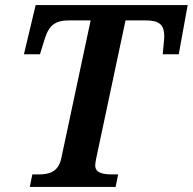

<svg xmlns="http://www.w3.org/2000/svg" viewBox="-20 -734 757 754"><path d="M97 0H434L444 -49H423C380 -49 354 -56 354 -85C354 -92 356 -104 358 -113L473 -654H550C605 -654 625 -638 625 -591C625 -583 624 -571 623 -563L619 -521H682L717 -714H120L74 -521H137L155 -579C172 -635 196 -654 253 -654H336L221 -114C210 -60 175 -49 132 -49H107Z"/></svg>

Font: Noto Serif SemiBold
Style: Italic
Weight: 600
Italic angle: -12°
Designer: Monotype Design Team
Foundry: Monotype Imaging Inc.
Version: Version 2.014